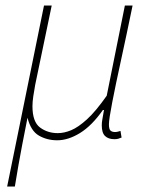

<svg xmlns="http://www.w3.org/2000/svg" viewBox="-20 -498 530 698"><path d="M6 180 140 -478H168L108 -190Q104 -169 101 -148Q98 -127 98 -112Q98 -55 125.5 -34.5Q153 -14 190 -14Q213 -14 238.5 -24.5Q264 -35 296 -64Q328 -93 368 -150L434 -478H462Q440 -371 420 -279.5Q400 -188 388 -126Q376 -64 376 -46Q376 -28 382 -23Q388 -18 398 -18Q404 -18 409 -19.5Q414 -21 418 -22L422 2Q415 5 409.5 6.5Q404 8 396 8Q374 8 362 -3.5Q350 -15 350 -42Q350 -53 352 -63.5Q354 -74 358 -98H354Q314 -41 271 -14.5Q228 12 188 12Q151 12 121.5 -5Q92 -22 80 -70Q68 -10 60.5 29.5Q53 69 47 103Q41 137 34 180Z"/></svg>

Font: Source Sans 3 ExtraLight
Style: Italic
Weight: 250
Italic angle: -11°
Designer: Paul D. Hunt
Foundry: Adobe
Version: Version 3.046;hotconv 1.0.118;makeotfexe 2.5.65603